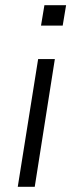

<svg xmlns="http://www.w3.org/2000/svg" viewBox="-20 -715 279 735"><path d="M137 -617 150 -695H233L220 -617ZM48 0 126 -489H190L113 0Z"/></svg>

Font: Nunito Sans 10pt Light
Style: Italic
Weight: 300
Italic angle: -9°
Designer: Vernon Adams
Foundry: Vernon Adams
Version: Version 3.101;gftools[0.9.27]